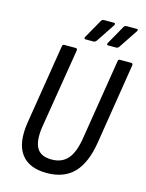

<svg xmlns="http://www.w3.org/2000/svg" viewBox="-125 -908 756 992"><g transform="rotate(15 253.5 -412.0)"><path d="M223 8Q128 8 86 -49Q44 -106 61 -217L130 -645Q132 -655 140 -655H201Q211 -655 210 -644L140 -215Q129 -141 150 -103.5Q171 -66 230 -66Q285 -66 316 -102Q347 -138 359 -216L428 -645Q429 -655 437 -655H498Q508 -655 507 -644L438 -212Q420 -100 367.5 -46Q315 8 223 8ZM239 -711Q234 -711 232.5 -714.5Q231 -718 234 -723L290 -822Q295 -832 306 -832H358Q370 -832 363 -819L297 -720Q290 -711 282 -711ZM360 -711Q355 -711 353.5 -714.5Q352 -718 355 -723L411 -822Q416 -832 427 -832H479Q493 -832 484 -819L418 -720Q412 -711 403 -711Z"/></g></svg>

Font: Sofia Sans Condensed Medium
Style: Italic
Weight: 500
Italic angle: -9°
Designer: Botio Nikoltchev, Ani Petrova
Foundry: lettersoup
Version: Version 4.101; ttfautohint (v1.8.4.7-5d5b)